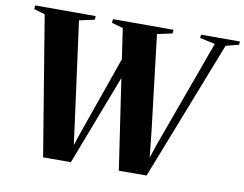

<svg xmlns="http://www.w3.org/2000/svg" viewBox="-80 -853 1227 964"><g transform="rotate(10 534.0 -371.0)"><path d="M196 1.5 79 -707.5 23 -724 24.5 -743H333L331 -724L254 -707.5L319 -222.5L341.5 -53L319 -32L361.5 -159L551 -697.5H605L337.5 1ZM582 1.5 477 -707.5 419 -724 421 -743H730L727.5 -724L651.5 -707.5L709.5 -220L727 -53L704 -32L746 -159L946 -709L868 -726L870.5 -743H1068.5L1066.5 -726L1001 -709.5L723.5 1Z"/></g></svg>

Font: Merriweather 144pt ExtraBold
Style: Italic
Weight: 800
Italic angle: -7.8°
Version: Version 2.101